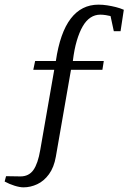

<svg xmlns="http://www.w3.org/2000/svg" viewBox="-48 -636 560 825"><path d="M53 169Q37 169 14.5 162Q-8 155 -28 144L-22 121L40 122Q76 122 95.5 94.5Q115 67 125 8L185 -336H95L103 -374H192Q210 -496 256 -556Q302 -616 375 -616Q394 -616 413 -613Q432 -610 450 -605.5Q468 -601 484 -594L470 -502H441L427 -567Q420 -569 407 -571Q394 -573 383 -573Q360 -573 341 -560.5Q322 -548 307.5 -523Q293 -498 282 -461Q271 -424 265 -374H398L392 -336H257L192 37Q184 83 162.5 112.5Q141 142 112 155.5Q83 169 53 169Z"/></svg>

Font: Manuale
Style: Italic
Weight: 400
Italic angle: -11°
Designer: Eduardo Tunni / Pablo Cosgaya
Foundry: Eduardo Tunni / Pablo Cosgaya
Version: Version 1.002